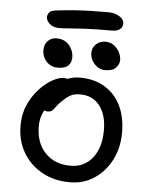

<svg xmlns="http://www.w3.org/2000/svg" viewBox="-57 -873 720 932"><g transform="rotate(5 303.0 -407.5)"><path d="M318.2 12Q241.8 12 182.6 -20.7Q123.4 -53.4 89.8 -110.8Q56.2 -168.2 56.2 -242Q56.2 -298.2 76.7 -343.7Q97.2 -389.2 127.9 -422.1Q158.6 -455 190.3 -472.4Q222 -489.8 244.2 -489.8Q254.6 -489.8 262.5 -486.9Q270.4 -484 275 -477.7Q279.6 -471.4 279.6 -460.4Q279.6 -439.6 271.4 -423.8Q263.2 -408 237 -394.4Q205.2 -374.8 184.9 -352.4Q164.6 -330 154.7 -303.7Q144.8 -277.4 144.8 -246.2Q144.8 -165.2 191 -116.7Q237.2 -68.2 314.8 -68.2Q381.4 -68.2 421.4 -118.6Q461.4 -169 461.4 -253.2Q461.4 -329.6 426.8 -373.5Q392.2 -417.4 331.8 -417.4Q300.4 -417.4 281.2 -405.4Q262 -393.4 242 -373.4Q226.4 -357.8 218.5 -346.1Q210.6 -334.4 203 -327.7Q195.4 -321 181.8 -321Q167.6 -321 159.3 -329.7Q151 -338.4 151 -359.4Q151 -381.6 165.4 -406.1Q179.8 -430.6 204.2 -451.5Q228.6 -472.4 259 -485.4Q289.4 -498.4 322.2 -498.4Q393 -498.4 444.1 -467.9Q495.2 -437.4 522.7 -381.8Q550.2 -326.2 550.2 -250Q550.2 -175.8 519.6 -116.4Q489 -57 436.8 -22.5Q384.6 12 318.2 12ZM202.4 -729.2Q171.8 -729.2 154.9 -744.8Q138 -760.4 138 -777.4Q138 -787.8 145.7 -798.8Q153.4 -809.8 177.4 -812.6Q222.6 -818.4 263.5 -821.4Q304.4 -824.4 344.8 -825.5Q385.2 -826.6 427.6 -826.6Q458.2 -826.6 476.3 -818.2Q494.4 -809.8 502.2 -798.9Q510 -788 510 -778.6Q510 -761 496.7 -750.2Q483.4 -739.4 459.8 -739.4Q378.4 -739.4 328.6 -736.9Q278.8 -734.4 249.7 -731.8Q220.6 -729.2 202.4 -729.2ZM210.4 -537Q188.4 -537 171.4 -547.9Q154.4 -558.8 144.6 -577.1Q134.8 -595.4 134.8 -616.6Q134.8 -643 151.2 -660.7Q167.6 -678.4 194.2 -678.4Q222 -678.4 240.5 -665.3Q259 -652.2 268.4 -632.5Q277.8 -612.8 277.8 -592.6Q277.8 -567.8 262.2 -552.4Q246.6 -537 210.4 -537ZM441.8 -545.2Q411.6 -545.2 389.7 -568.7Q367.8 -592.2 367.8 -622.8Q367.8 -648.2 386 -665.5Q404.2 -682.8 431.2 -682.8Q456 -682.8 473.4 -669.7Q490.8 -656.6 500.5 -637.4Q510.2 -618.2 510.2 -599.6Q510.2 -580.8 494.7 -563Q479.2 -545.2 441.8 -545.2Z"/></g></svg>

Font: Shantell Sans Light
Style: Regular
Weight: 300
Designer: Stephen Nixon, Anya Danilova, Shantell Martin
Foundry: Arrow Type
Version: Version 1.011;[c5ecc13dd]